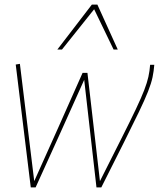

<svg xmlns="http://www.w3.org/2000/svg" viewBox="-20 -810 687 830"><path d="M418 0H397L344 -465Q292 -349 239.5 -232.5Q187 -116 134 0H113L48 -531L66 -534L128 -27Q181 -144 233 -261Q285 -378 337 -495H358L412 -27Q468 -138 506 -213.5Q544 -289 567.5 -338.5Q591 -388 603.5 -420.5Q616 -453 621.5 -478Q627 -503 629 -530H647Q645 -503 639.5 -476.5Q634 -450 620 -414.5Q606 -379 580.5 -326Q555 -273 515.5 -194Q476 -115 418 0ZM228 -596 377 -790H401L489 -596H471L387 -770L248 -596Z"/></svg>

Font: Georama Thin
Style: Italic
Weight: 100
Italic angle: -9°
Designer: Jean-Baptiste Levee
Foundry: Production Type
Version: Version 1.000